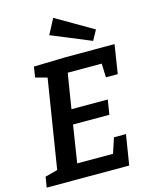

<svg xmlns="http://www.w3.org/2000/svg" viewBox="-136 -1027 871 1113"><g transform="rotate(-15 299.5 -470.5)"><path d="M500 -529 497 -612H293L259 -402H477L463 -314H245L210 -90H425L455 -181H527L498 0H3L13 -63L88 -83L173 -615L103 -634L113 -697L305 -702H598L571 -529ZM516 -812 483 -752 246 -850 294 -941Z"/></g></svg>

Font: Bitter Pro SemiBold
Style: Italic
Weight: 600
Italic angle: -9°
Designer: Sol Matas, and Bitter project Authors
Foundry: Sol Matas
Version: Version 1.010